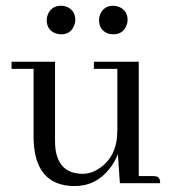

<svg xmlns="http://www.w3.org/2000/svg" viewBox="-20 -626 594 656"><path d="M502.9 -24.4H454.1V-415H300.8V-390.6H380.9V-179.7Q380.9 -91.8 319.3 -50.8Q292 -32.2 262.7 -32.2Q182.6 -32.2 169.9 -114.3Q168 -127.9 168 -143.6V-415H19.5V-390.6H94.7V-158.2Q95.7 8.8 234.4 9.8Q307.6 9.8 354.5 -49.8Q372.1 -72.3 382.8 -99.6L389.6 0H527.3Q527.3 -21.5 512.7 -23.4Q508.8 -24.4 502.9 -24.4ZM237.3 -557.6Q237.3 -589.8 209 -602.5Q199.2 -606.4 189.5 -606.4Q156.2 -606.4 143.6 -577.1Q139.6 -567.4 139.6 -557.6Q139.6 -523.4 170.9 -511.7Q179.7 -508.8 189.5 -508.8Q221.7 -508.8 233.4 -539.1Q237.3 -547.9 237.3 -557.6ZM416 -557.6Q416 -589.8 386.7 -602.5Q377 -606.4 367.2 -606.4Q335 -606.4 322.3 -577.1Q318.4 -567.4 318.4 -557.6Q318.4 -523.4 348.6 -511.7Q358.4 -508.8 367.2 -508.8Q400.4 -508.8 412.1 -539.1Q416 -547.9 416 -557.6Z"/></svg>

Font: Abhaya Libre
Style: Regular
Weight: 400
Designer: Pushpananda Ekanayake, Sol Matas, Pathum Egodawatta
Foundry: Mooniak
Version: Version 1.050 ; ttfautohint (v1.6)